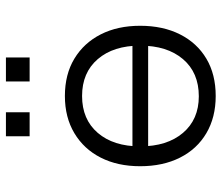

<svg xmlns="http://www.w3.org/2000/svg" viewBox="-70 -670 748 648"><g transform="rotate(-90 304.0 -346.0)"><path d="M304 8Q232 8 178.5 -23.5Q125 -55 96 -112.5Q67 -170 67 -247Q67 -323 96 -380Q125 -437 178.5 -469Q232 -501 304 -501Q377 -501 430 -469Q483 -437 512 -380Q541 -323 541 -247Q541 -170 512 -112.5Q483 -55 430 -23.5Q377 8 304 8ZM303 -49Q383 -49 428.5 -102.5Q474 -156 474 -247Q474 -337 428.5 -390Q383 -443 304 -443Q225 -443 179.5 -390Q134 -337 134 -247Q134 -156 179.5 -102.5Q225 -49 303 -49ZM104 -220V-273H504V-220ZM353 -620V-700H434V-620ZM168 -620V-700H249V-620Z"/></g></svg>

Font: Nunito Sans 8pt Light
Style: Regular
Weight: 300
Version: Version 3.101;gftools[0.9.27]